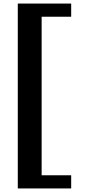

<svg xmlns="http://www.w3.org/2000/svg" viewBox="-20 -911 480 1079"><path d="M80 -891H380V-817H214V74H380V148H80Z"/></svg>

Font: Aneo
Style: Regular
Weight: 400
Designer: Anastasios Pappas
Foundry: Anastasios Pappas
Version: Version 1.000